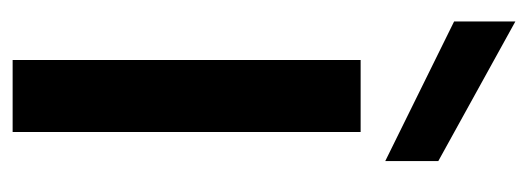

<svg xmlns="http://www.w3.org/2000/svg" viewBox="-286 -550 836 304"><g transform="rotate(90 132.0 -398.0)"><path d="M189 -551V0H75V-551ZM235 -674V-590L14 -699V-796Z"/></g></svg>

Font: Poppins Cyr Med
Style: Regular
Weight: 500
Designer: Ninad Kale (Devanagari), Jonny Pinhorn (Latin)
Foundry: Indian Type Foundry
Version: 4.004